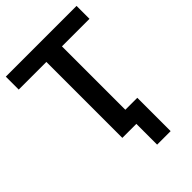

<svg xmlns="http://www.w3.org/2000/svg" viewBox="-256 -825 1098 1098"><g transform="rotate(-45 293.0 -275.5)"><path d="M343.8 168V0H230.5V-614.3H6.8V-718.8H579.1V-614.3H356.4V-101.6H453.1V168Z"/></g></svg>

Font: Min Sans SemiBold
Style: Regular
Weight: 600
Designer: Jinseong-Kim, NotoSansCJK, Nunito
Foundry: Jinseong-Kim
Version: Version 1.400;Glyphs 3.1.2 (3151)